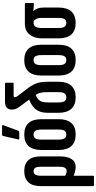

<svg xmlns="http://www.w3.org/2000/svg" viewBox="450 -1205 940 1880"><g transform="rotate(-90 920.0 -265.0)"><path d="M46.4 185Q37.4 185 37.4 174.1V-332.4Q37.4 -417.3 75.6 -457.4Q113.7 -497.5 183.5 -497.5Q254 -497.5 291.5 -457.4Q328.9 -417.3 328.9 -332.4V-154.5Q328.9 -75.3 302.7 -34.7Q276.5 6 224.8 6Q202.4 6 176.8 -1Q151.1 -8 126.3 -19.6L125.7 -101.9Q139.6 -95.4 154.9 -88.9Q170.2 -82.3 186.3 -82.3Q206.5 -82.3 216.9 -99.8Q227.3 -117.3 227.3 -153.6V-334.3Q227.3 -372.3 217.1 -389.3Q206.9 -406.2 183.5 -406.2Q160.6 -406.2 150 -389.3Q139.4 -372.3 139.4 -334.3V174.1Q139.4 185 130.1 185Z M542.2 6Q468.2 6 429.8 -36.2Q391.4 -78.5 391.4 -161.6V-330Q391.4 -413 429.8 -455.2Q468.2 -497.5 542.2 -497.5Q616.6 -497.5 654.9 -455.2Q693.1 -413 693.1 -330V-161.6Q693.1 -78.5 654.9 -36.2Q616.6 6 542.2 6ZM542.2 -85.8Q568.3 -85.8 579.9 -103.6Q591.5 -121.3 591.5 -162.6V-328Q591.5 -369.9 579.9 -388.1Q568.3 -406.2 542.2 -406.2Q516.2 -406.2 504.6 -388.1Q493 -369.9 493 -328V-162.6Q493 -121.3 504.9 -103.6Q516.8 -85.8 542.2 -85.8ZM502.8 -546.4Q492.7 -546.4 494.9 -557.7L529.1 -705.3Q530.9 -714.9 541.2 -714.9H626.5Q638.6 -714.9 633.7 -701.7L579.1 -554.6Q575.7 -546.4 566 -546.4Z M907.4 6Q834 6 794.7 -36.3Q755.4 -78.5 755.4 -162.8V-268.5Q755.4 -310 766.2 -340.9Q777 -371.9 797.3 -393.8Q817.6 -415.7 845.1 -430.9Q872.6 -446.1 905.3 -455.9L951.9 -394.3Q914.6 -381.6 893.8 -365.9Q873 -350.3 865 -326.9Q857 -303.6 857 -266.6V-163.8Q857 -122.1 869 -104Q881 -85.8 907.4 -85.8Q934.2 -85.8 946 -104Q957.8 -122.1 957.8 -163.8V-270.3Q957.8 -306.9 953.6 -329.6Q949.4 -352.4 938.5 -372.6Q927.6 -392.9 905.8 -421.1L812.3 -547.3Q800.3 -563.7 793.5 -582.3Q786.7 -600.9 786.7 -619.7Q786.7 -648.8 804.9 -667.4Q823.2 -686.1 864.3 -686.1H1040.8Q1050.2 -686.1 1050.2 -675.1V-611.9Q1050.2 -601.6 1040.8 -601.6H922.7Q908 -601.6 908 -588.9Q908 -583.1 911 -577Q914 -571 918.6 -564.4L987.7 -473.1Q1019.7 -432.7 1034.7 -400.5Q1049.8 -368.3 1054.6 -336.5Q1059.4 -304.7 1059.4 -265.5V-162.8Q1059.4 -78.5 1020.1 -36.3Q980.8 6 907.4 6Z M1271.2 6Q1197.2 6 1158.8 -36.2Q1120.4 -78.5 1120.4 -161.6V-330Q1120.4 -413 1158.8 -455.2Q1197.2 -497.5 1271.2 -497.5Q1345.6 -497.5 1383.9 -455.2Q1422.1 -413 1422.1 -330V-161.6Q1422.1 -78.5 1383.9 -36.2Q1345.6 6 1271.2 6ZM1271.2 -85.8Q1297.3 -85.8 1308.9 -103.6Q1320.5 -121.3 1320.5 -162.6V-328Q1320.5 -369.9 1308.9 -388.1Q1297.3 -406.2 1271.2 -406.2Q1245.2 -406.2 1233.6 -388.1Q1222 -369.9 1222 -328V-162.6Q1222 -121.3 1233.9 -103.6Q1245.8 -85.8 1271.2 -85.8Z M1635.2 6Q1560.8 6 1522.6 -36.4Q1484.4 -78.8 1484.4 -161.6V-324Q1484.4 -400.3 1521.9 -445.9Q1559.5 -491.5 1628.9 -491.5H1821.5Q1830.9 -491.5 1830.9 -481.5V-413.4Q1830.9 -402.2 1821.5 -403L1751.8 -408.4V-406.6Q1766.8 -392.5 1776.5 -367.8Q1786.1 -343.1 1786.1 -307.5V-161.6Q1786.1 -78.8 1747.9 -36.4Q1709.6 6 1635.2 6ZM1635.2 -85.8Q1661.7 -85.8 1673.1 -103.6Q1684.5 -121.3 1684.5 -162.6V-327.2Q1684.5 -350.2 1680.6 -365.1Q1676.6 -380 1669.1 -389.8Q1661.7 -399.6 1652.4 -405.6H1633Q1609.8 -405.6 1597.9 -386.3Q1586 -367 1586 -326.7V-162.6Q1586 -121.3 1597.7 -103.6Q1609.4 -85.8 1635.2 -85.8Z"/></g></svg>

Font: Sofia Sans Extra Condensed
Style: Regular
Weight: 400
Designer: Botio Nikoltchev, Ani Petrova
Foundry: lettersoup
Version: Version 4.101